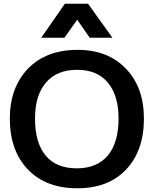

<svg xmlns="http://www.w3.org/2000/svg" viewBox="-20 -989 856 1020"><path d="M199.2 -788.6 324.7 -969.2H447.8L577.1 -788.6H456.5L390.1 -884.3L322.3 -788.6ZM390.6 11.2Q223.6 11.2 127.9 -88.9Q32.2 -189 32.2 -358.9Q32.2 -523.4 128.4 -624Q225.1 -724.1 392.1 -724.1Q553.7 -724.1 648.9 -624Q744.6 -524.9 744.6 -358.9Q744.6 -189 650.4 -88.9Q556.2 11.2 390.6 11.2ZM387.7 -94.7Q441.9 -94.7 483.4 -112.1Q524.9 -129.4 553 -163.1Q581.1 -196.8 595.5 -246.1Q609.9 -295.4 609.9 -358.9Q609.9 -481.4 553.2 -549.8Q496.6 -618.2 389.6 -618.2Q281.7 -618.2 223.6 -549.8Q166 -481.9 166 -358.9Q166 -231.4 222.2 -163.1Q278.3 -94.7 387.7 -94.7Z"/></svg>

Font: Ride
Style: Bold
Weight: 700
Version: Version 3.000